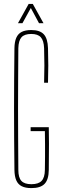

<svg xmlns="http://www.w3.org/2000/svg" viewBox="-20 -959 312 984"><path d="M141 5Q110.5 5 91.5 -4.5Q72.5 -14 63.5 -34.5Q54.5 -55 54 -88Q53 -171.5 52.5 -248.5Q52 -325.5 52 -400Q52 -474.5 52.5 -551.5Q53 -628.5 54 -712Q54.5 -745 63.5 -765.5Q72.5 -786 91.2 -795.5Q110 -805 140 -805Q184.5 -805 204.5 -783.2Q224.5 -761.5 226 -712Q227.5 -665 227.5 -623.8Q227.5 -582.5 226 -535H206Q207.5 -582.5 207.5 -623.8Q207.5 -665 206 -712Q204.5 -751 189.2 -768Q174 -785 140 -785Q105.5 -785 90.2 -768Q75 -751 74 -712Q73.5 -628.5 73 -551.5Q72.5 -474.5 72.5 -400Q72.5 -325.5 73 -248.5Q73.5 -171.5 74 -88Q74 -49 89.5 -32Q105 -15 141 -15Q177 -15 193.2 -32Q209.5 -49 210 -88Q210.5 -123.5 210.8 -155.5Q211 -187.5 210.8 -219.5Q210.5 -251.5 210 -287H137V-307H230Q231 -272.5 231 -222Q231 -171.5 230 -88Q229.5 -38.5 208.5 -16.8Q187.5 5 141 5ZM72 -840 127 -939H148L203 -840H180L138 -918L95 -840Z"/></svg>

Font: Big Shoulders Display SC Thin
Style: Regular
Weight: 100
Designer: Patric King
Foundry: XO Type Co
Version: Version 2.002